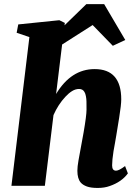

<svg xmlns="http://www.w3.org/2000/svg" viewBox="-20 -904 676 934"><path d="M544.4 -73.7Q558.6 -73.7 588.4 -96.2L602.1 -60.5Q571.8 -19 513.7 1Q488.3 10.3 455.3 10.3Q422.4 10.3 402.8 3.2Q383.3 -3.9 373 -15.6Q356.4 -34.7 356.4 -73.2Q356.4 -93.3 361.8 -123.5L386.7 -259.8Q400.9 -342.3 400.9 -370.6Q400.9 -398.9 400.6 -410.9Q400.4 -422.9 397.9 -436Q395.5 -449.2 390.6 -457Q382.3 -471.2 364.7 -471.2Q347.2 -471.2 330.6 -460.9Q314 -450.7 297.9 -433.1Q263.2 -396 240.2 -344.2L198.2 0H35.6L123 -723.6L61 -744.6L68.8 -785.2L268.6 -805.7L295.4 -792.5L293.9 -780.8L399.9 -883.8H486.8L589.4 -709.5L528.8 -681.2L430.7 -782.2L282.2 -687.5L252.9 -446.8Q325.7 -567.9 440.4 -567.9Q569.8 -567.9 569.8 -420.4Q569.8 -393.6 559.6 -330.6L545.9 -246.6Q543 -228 539.3 -208Q535.6 -188 532.2 -168.5Q525.4 -125 525.4 -99.4Q525.4 -73.7 544.4 -73.7Z"/></svg>

Font: Merriweather
Style: Heavy Italic
Weight: 900
Italic angle: -7°
Designer: Eben Sorkin
Foundry: Eben Sorkin
Version: Version 1.001